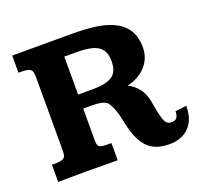

<svg xmlns="http://www.w3.org/2000/svg" viewBox="-115 -770 959 912"><g transform="rotate(-20 364.5 -313.5)"><path d="M593.3 12.7Q543 12.7 509.8 -6.3Q476.6 -25.4 456.5 -64Q436.5 -102.5 425.3 -160.6Q418 -199.7 408 -225.8Q397.9 -252 385.7 -268.6Q372.6 -279.3 354 -283Q335.4 -286.6 308.1 -286.6H265.1V-122.1Q265.1 -99.6 274.9 -93.3Q284.7 -86.9 313.5 -86.9H335V0Q298.8 0 262.7 -0.2Q226.6 -0.5 178.7 -1Q131.3 -1 99.6 -0.5Q67.9 0 34.2 0V-86.9H49.8Q78.1 -86.9 89.6 -92.5Q101.1 -98.1 103.3 -109.4Q105.5 -120.6 105.5 -136.7V-501.5Q105.5 -519.5 102.5 -530.5Q99.6 -541.5 87.6 -546.6Q75.7 -551.8 47.4 -551.8Q45.4 -551.8 41 -551.8Q36.6 -551.8 34.2 -551.8V-638.7H346.2Q399.4 -638.7 450.2 -632.3Q501 -626 541.7 -607.7Q582.5 -589.4 606.7 -554.4Q630.9 -519.5 630.9 -462.9Q630.9 -409.7 596.2 -370.4Q561.5 -331.1 500.5 -316.9Q529.8 -303.2 553.5 -273.7Q577.1 -244.1 586.4 -176.8Q594.7 -127.9 604.5 -105Q614.3 -82 638.2 -82Q655.3 -82 664.1 -92Q672.9 -102.1 672.9 -125L729.5 -131.8Q729.5 -62.5 693.1 -24.9Q656.7 12.7 593.3 12.7ZM265.1 -357.4H340.8Q406.2 -357.4 437.5 -377.9Q468.8 -398.4 468.8 -452.6Q468.8 -491.2 452.6 -512.2Q436.5 -533.2 404.8 -541.3Q373 -549.3 326.2 -549.3H265.1Z"/></g></svg>

Font: Kameron
Style: Bold
Weight: 700
Designer: Vernon Adams
Foundry: Vernon Adams
Version: Version 1.100